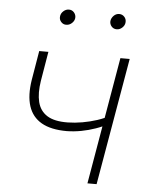

<svg xmlns="http://www.w3.org/2000/svg" viewBox="-52 -753 613 795"><g transform="rotate(5 255.0 -355.0)"><path d="M470.7 -528.3 379.4 0H341.3L432.1 -528.3ZM415 -289.6 411.1 -254.4Q385.7 -240.2 356.4 -230Q327.1 -219.7 297.1 -214.1Q267.1 -208.5 237.3 -208Q170.9 -208 131.6 -230.7Q92.3 -253.4 78.1 -297.6Q64 -341.8 74.2 -406.2L94.7 -528.3H132.8L112.3 -406.2Q104 -354.5 113 -317.9Q122.1 -281.2 152.3 -262.2Q182.6 -243.2 238.3 -244.1Q267.6 -244.6 298.6 -250Q329.6 -255.4 359.6 -265.1Q389.6 -274.9 415 -289.6ZM168 -678.2Q168.9 -690.9 179.2 -700.4Q189.5 -710 202.1 -710Q215.3 -710.4 223.9 -700.4Q232.4 -690.4 231.4 -677.7Q230 -665 219.7 -655.8Q209.5 -646.5 196.8 -646.5Q184.1 -646 175.3 -655.8Q166.5 -665.5 168 -678.2ZM377.4 -677.7Q378.9 -690.4 388.7 -700.2Q398.4 -710 411.6 -710Q424.8 -710 433.3 -700.2Q441.9 -690.4 440.4 -677.2Q439.5 -665 429.2 -655.5Q418.9 -646 406.2 -646Q393.1 -646 384.8 -655.5Q376.5 -665 377.4 -677.7Z"/></g></svg>

Font: Roboto ExtraLight
Style: Italic
Weight: 250
Designer: Christian Robertson
Foundry: Google
Version: Version 3.009; 2024